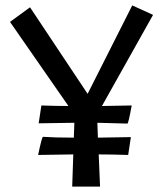

<svg xmlns="http://www.w3.org/2000/svg" viewBox="-20 -690 590 710"><path d="M451 -233 340 -236 342 -181 464 -183 454 -117Q390 -119 345 -119L350 0H247L251 -119L121 -117Q135 -184 139 -184Q184 -181 253 -181L255 -236L123 -234L133 -300Q187 -298 233 -298L17 -609L91 -663L304 -343L469 -670L546 -635L357 -298L467 -300Q455 -233 451 -233Z"/></svg>

Font: Fresca
Style: Regular
Weight: 400
Designer: Iván Moreno
Foundry: Fontstage
Version: Version 1.001